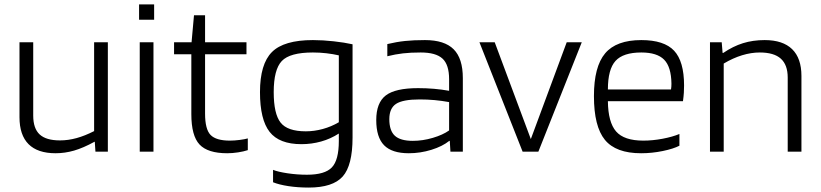

<svg xmlns="http://www.w3.org/2000/svg" viewBox="-20 -685 3707 867"><path d="M231 7Q150 7 109 -34Q68 -75 68 -156V-494H130V-163Q130 -105 159 -78Q188 -51 251 -51Q288 -51 326 -61.5Q364 -72 405 -93V-494H467V0H411L408 -45H407Q356 -17 314.5 -5Q273 7 231 7Z M676 -596H608V-665H676ZM673 0H611V-494H673Z M1099 -60V-7Q1081 -1 1055.5 3Q1030 7 1006 7Q918 7 881 -32.5Q844 -72 844 -170V-440H766V-494H845L856 -616H906V-494H1093V-440H906V-172Q906 -101 931 -75.5Q956 -50 1018 -50Q1038 -50 1061.5 -53Q1085 -56 1099 -60Z M1374 162Q1325 162 1282.5 155.5Q1240 149 1213 138V82Q1235 91 1278.5 97.5Q1322 104 1366 104Q1447 104 1478.5 71Q1510 38 1510 -48V-82Q1473 -58 1430 -46Q1387 -34 1341 -34Q1241 -34 1197.5 -89.5Q1154 -145 1154 -269Q1154 -396 1208 -450Q1262 -504 1393 -504Q1438 -504 1487 -498.5Q1536 -493 1572 -485V-64Q1572 62 1527.5 112Q1483 162 1374 162ZM1393 -448Q1289 -448 1252.5 -409.5Q1216 -371 1216 -269Q1216 -171 1247 -131.5Q1278 -92 1361 -92Q1399 -92 1437.5 -102.5Q1476 -113 1510 -133V-435Q1484 -441 1454 -444.5Q1424 -448 1393 -448Z M1826 7Q1750 7 1714.5 -29Q1679 -65 1679 -143Q1679 -221 1722 -254Q1765 -287 1868 -287Q1905 -287 1940 -284Q1975 -281 2008 -275V-327Q2008 -393 1978 -420.5Q1948 -448 1880 -448Q1834 -448 1799.5 -444Q1765 -440 1729 -431V-486Q1771 -496 1809.5 -500Q1848 -504 1899 -504Q1987 -504 2028.5 -462.5Q2070 -421 2070 -332V0H2014L2011 -49H2009Q1978 -24 1928 -8.5Q1878 7 1826 7ZM1875 -236Q1799 -236 1768.5 -216Q1738 -196 1738 -147Q1738 -95 1763 -72Q1788 -49 1844 -49Q1889 -49 1934.5 -62.5Q1980 -76 2008 -96V-224Q1975 -230 1942.5 -233Q1910 -236 1875 -236Z M2539 -494H2607L2411 0H2340L2145 -494H2214L2377 -57Z M3048 -80V-27Q3021 -13 2972.5 -3Q2924 7 2875 7Q2761 7 2711.5 -53.5Q2662 -114 2662 -251Q2662 -384 2712.5 -444Q2763 -504 2876 -504Q2979 -504 3024 -456Q3069 -408 3069 -299Q3069 -282 3068 -266Q3067 -250 3064 -228H2725Q2726 -133 2762 -91.5Q2798 -50 2885 -50Q2927 -50 2972 -58.5Q3017 -67 3048 -80ZM3012 -307Q3011 -383 2979 -415.5Q2947 -448 2876 -448Q2794 -448 2759.5 -410Q2725 -372 2725 -281H3010Q3011 -287 3011.5 -293.5Q3012 -300 3012 -307Z M3248 0H3186V-494H3239L3243 -446H3246Q3290 -476 3335 -490Q3380 -504 3433 -504Q3515 -504 3557 -463Q3599 -422 3599 -342V0H3537V-335Q3537 -392 3506 -420Q3475 -448 3411 -448Q3372 -448 3331 -435.5Q3290 -423 3248 -398Z"/></svg>

Font: Blinker Light
Style: Regular
Weight: 300
Designer: Juergen Huber
Foundry: supertype
Version: Version 1.017;hotconv 1.0.117;makeotfexe 2.5.65602